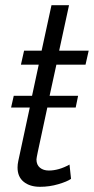

<svg xmlns="http://www.w3.org/2000/svg" viewBox="-20 -717 363 743"><path d="M311 -466.8H198.2L171.9 -346.2H282.2L272.9 -300.8H163.1L126 -127.9Q121.1 -104.5 121.1 -100.1Q121.1 -79.1 134.5 -68.1Q147.9 -57.1 168.9 -57.1Q207.5 -57.1 249 -80.1L254.9 -24.9Q239.7 -14.2 205.6 -4.2Q171.4 5.9 134.8 5.9Q95.7 5.9 71.8 -13.4Q47.9 -32.7 47.9 -68.8Q47.9 -81.1 50.8 -94.2L95.2 -300.8H22.9L33.2 -346.2H104L129.9 -466.8H61L73.2 -521H141.1L179.2 -696.8H247.1L209 -521H323.2Z"/></svg>

Font: Rawline
Style: Italic
Weight: 400
Italic angle: -12°
Designer: Matt McInerney, Pablo Impallari, Rodrigo Fuenzalida
Foundry: Matt McInerney, Pablo Impallari, Rodrigo Fuenzalida
Version: Version 4.020;PS 004.020;hotconv 1.0.88;makeotf.lib2.5.64775